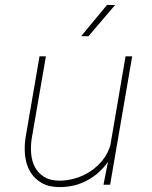

<svg xmlns="http://www.w3.org/2000/svg" viewBox="-20 -760 627 790"><path d="M405.8 0 424.3 -94.2Q389.2 -44.4 338.1 -17.3Q287.1 9.8 225.1 9.8Q181.2 9.8 151.4 -7.3Q121.6 -24.4 104.7 -52.7Q87.9 -81.1 83.5 -117.4Q79.1 -153.8 85 -192.9L142.6 -528.3H168.9L110.8 -191.9Q105.5 -159.7 108.2 -128.2Q110.8 -96.7 124 -72Q137.2 -47.4 161.6 -32.2Q186 -17.1 224.1 -16.6Q257.8 -16.6 291 -26.6Q324.2 -36.6 352.8 -55.7Q381.3 -74.7 402.8 -101.8Q424.3 -128.9 434.1 -162.6L496.6 -528.3H523.9L433.1 0ZM420.4 -739.7 453.6 -739.3 343.8 -610.8 314 -611.3Z"/></svg>

Font: Roboto Mono Thin
Style: Italic
Weight: 250
Designer: Google
Version: Version 2.000985; 2015; ttfautohint (v1.3)